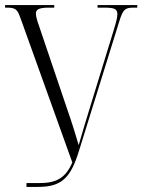

<svg xmlns="http://www.w3.org/2000/svg" viewBox="-20 -734 559 754"><path d="M84 0H129C220 0 257 -33 290 -141L449 -652C463 -696 470 -704 505 -704H519V-714H363V-704H389C429 -704 441 -699 441 -678C441 -663 433 -637 427 -617L340 -334C321 -272 304 -217 289 -164C275 -211 264 -248 243 -308L132 -636C126 -653 121 -669 121 -681C121 -695 130 -704 171 -704H193V-714H0V-704H9C47 -704 50 -692 64 -653L264 -96C236 -31 197 -15 133 -15H84Z"/></svg>

Font: Noto Serif Display ExtraCondensed Light
Style: Regular
Weight: 300
Width: 2
Designer: Monotype Design Team
Foundry: Monotype Imaging Inc.
Version: Version 2.009